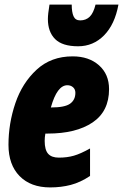

<svg xmlns="http://www.w3.org/2000/svg" viewBox="-20 -808 537 838"><path d="M17 -176Q17 -269 47 -357.5Q77 -446 140 -504Q203 -562 297 -562Q368 -562 412 -523Q456 -484 456 -419Q456 -322 384 -273.5Q312 -225 188 -225H178Q175 -209 175 -193Q175 -154 190 -137Q205 -120 237 -120Q273 -120 302.5 -128.5Q332 -137 373 -160V-40Q331 -12 289 -1Q247 10 199 10Q114 10 65.5 -39.5Q17 -89 17 -176ZM204 -339Q263 -339 286 -355.5Q309 -372 309 -403Q309 -418 299 -427Q289 -436 274 -436Q229 -436 202 -339ZM189 -725Q189 -746 196 -788H293Q293 -755 301 -737Q309 -719 330 -719Q355 -719 371.5 -735Q388 -751 397 -788H497Q481 -701 434 -653.5Q387 -606 321 -606Q252 -606 220.5 -637.5Q189 -669 189 -725Z"/></svg>

Font: Noto Sans UI CondBlack
Style: Italic
Weight: 900
Width: 3
Italic angle: -12°
Designer: Monotype Design Team
Foundry: Monotype Imaging Inc.
Version: Version 1.001